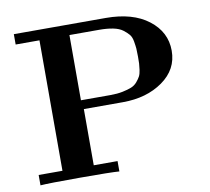

<svg xmlns="http://www.w3.org/2000/svg" viewBox="-77 -772 940 858"><g transform="rotate(-10 393.0 -343.0)"><path d="M39 0V-47H147V-639H39V-686H456Q578 -686 649.5 -631Q721 -576 721 -491Q721 -406 647.5 -354Q574 -302 466 -302H289V-47H397V0Q359 -3 218 -3Q77 -3 39 0ZM283 -343H417Q448 -343 472.5 -348Q497 -353 513 -359.5Q529 -366 540 -379Q551 -392 556.5 -402.5Q562 -413 564.5 -431Q567 -449 567.5 -460Q568 -471 568 -491Q568 -515 567 -527.5Q566 -540 562.5 -560.5Q559 -581 549.5 -592.5Q540 -604 524 -616Q508 -628 481 -633.5Q454 -639 418 -639H283Z"/></g></svg>

Font: CMU Serif
Style: Bold
Weight: 700
Version: Version 0.7.0